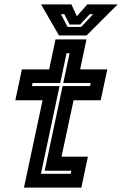

<svg xmlns="http://www.w3.org/2000/svg" viewBox="-20 -857 558 877"><path d="M89.5 0 174.5 -399H50L80 -540H204.5L233.5 -677H375L346 -540H470L440 -399H316L261 -141.5H381.5L351.5 0ZM167 -63H303L306 -77H184L266 -464H391.5L394.5 -478H269L298 -614H284L255 -478H129L126 -464H252ZM249.5 -695 167.5 -837H306L331 -783L379 -837H517.5L375.5 -695ZM288.5 -734H350.5L405.5 -792H390L346 -745H298L274 -792H258.5Z"/></svg>

Font: Tourney Thin
Style: Bold Italic
Weight: 700
Italic angle: -12°
Version: Version 1.015